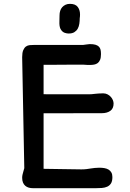

<svg xmlns="http://www.w3.org/2000/svg" viewBox="-20 -991 685 1011"><path d="M96.7 0ZM96.7 -55.2Q96.7 -63.5 98.9 -72.8Q101.1 -82 103.5 -89.8L107.9 -105.5L96.7 -689.5Q96.7 -713.4 102.3 -726.6Q107.9 -739.7 116.7 -746.1Q125.5 -752.4 137 -753.4Q148.4 -754.4 160.2 -754.4H417.5Q426.3 -755.4 437.3 -757.1Q448.2 -758.8 452.6 -758.8Q471.2 -758.8 482.7 -755.4Q494.1 -752 500.7 -745.4Q507.3 -738.8 509.5 -729Q511.7 -719.2 511.7 -706.1Q511.7 -687.5 507.1 -676.3Q502.4 -665 494.4 -658.9Q486.3 -652.8 475.6 -650.9Q464.8 -648.9 452.6 -648.9Q447.3 -648.9 438.5 -649.2Q429.7 -649.4 419.9 -650.4Q372.6 -650.4 343.5 -650.4Q314.5 -650.4 297.1 -650.1Q279.8 -649.9 270.8 -649.9Q261.7 -649.9 254.9 -649.9H209.5V-495.1Q212.4 -495.1 216.6 -494.9Q220.7 -494.6 229.5 -494.6Q238.3 -494.6 253.7 -494.6Q269 -494.6 294.9 -494.6Q320.8 -494.6 358.9 -494.6Q397 -494.6 451.2 -494.6Q456.5 -494.6 463.4 -495.1Q470.2 -495.6 477.1 -496.6Q485.8 -497.6 497.6 -498.5Q509.3 -499.5 522.9 -499.5Q536.1 -499.5 546.4 -494.1Q556.6 -488.8 563.7 -480.7Q570.8 -472.7 574.5 -463.4Q578.1 -454.1 578.1 -445.8Q578.1 -419.4 560.8 -407.2Q543.5 -395 516.1 -395L209.5 -394.5V-102.1Q257.8 -102.1 306.6 -100.6Q355.5 -99.1 408.7 -99.1Q423.3 -99.1 435.5 -100.6Q447.8 -102.1 459 -104Q469.2 -105.5 479.7 -106.7Q490.2 -107.9 502.9 -107.9Q517.6 -107.9 530 -105.7Q542.5 -103.5 551.8 -97.9Q561 -92.3 566.4 -82.8Q571.8 -73.2 571.8 -58.6Q571.8 -37.1 564.5 -25.4Q557.1 -13.7 544.7 -8.1Q532.2 -2.4 516.4 -1.2Q500.5 0 483.4 0H154.8Q142.1 0 131.6 -2.9Q121.1 -5.9 113.3 -12.5Q105.5 -19 101.1 -29.5Q96.7 -40 96.7 -55.2ZM341.8 -814.5Q331.5 -814.5 321 -818.1Q310.5 -821.8 303.2 -831.5Q297.4 -838.9 295.2 -847.9Q293 -856.9 292.7 -867.2Q292.5 -877.4 293 -888.4Q293.5 -899.4 293.5 -910.6Q293.5 -922.9 296.9 -933.8Q300.3 -944.8 307.4 -952.9Q314.5 -960.9 324.7 -965.8Q335 -970.7 348.1 -970.7Q377 -970.7 389.2 -954.6Q401.4 -938.5 401.4 -915Q401.4 -910.6 401.1 -905.3Q400.9 -899.9 399.9 -895Q399.9 -880.4 397.7 -865.7Q395.5 -851.1 389.2 -839.8Q382.8 -828.6 371.3 -821.5Q359.9 -814.5 341.8 -814.5Z"/></svg>

Font: Autour One
Style: Regular
Weight: 400
Version: Version 1.007; ttfautohint (v0.92) -l 24 -r 24 -G 200 -x 7 -